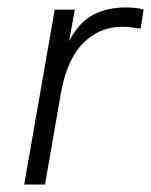

<svg xmlns="http://www.w3.org/2000/svg" viewBox="-20 -496 406 516"><path d="M45 0 127 -470H181L166 -386Q193 -437 231 -456.5Q269 -476 318 -476Q349 -476 366 -470L358 -419Q345 -421 333 -422.5Q321 -424 308 -424Q247 -424 203 -379.5Q159 -335 143 -242L101 0Z"/></svg>

Font: Celebes Light
Style: Italic
Weight: 300
Italic angle: -10°
Designer: Anugrah Pasau
Foundry: Lafontype
Version: Version 1.000; ttfautohint (v1.8.4)